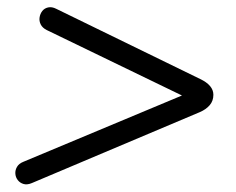

<svg xmlns="http://www.w3.org/2000/svg" viewBox="-20 -549 640 520"><path d="M66.3 -53.2Q53.6 -47.8 43.8 -50.7Q34 -53.6 28.2 -61.2Q22.3 -68.7 21.6 -78.3Q20.8 -87.8 25.9 -96.8Q31 -105.9 43.3 -110.8L521.7 -310.8L514.9 -270L106.6 -467.6Q94.9 -473.5 90.3 -482.8Q85.7 -492.1 87.2 -501.8Q88.7 -511.6 94.5 -519.2Q100.4 -526.7 110.4 -528.9Q120.5 -531.1 132.2 -525.2L522 -335.1Q557.9 -318.1 557.9 -292.3Q557.9 -275.9 548 -264.2Q538.1 -252.6 521.1 -245.3Z"/></svg>

Font: Nunito ExtraLight
Style: Italic
Weight: 200
Italic angle: -9°
Designer: Vernon Adams
Foundry: Vernon Adams
Version: Version 3.602